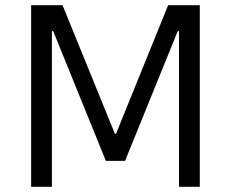

<svg xmlns="http://www.w3.org/2000/svg" viewBox="-20 -720 890 740"><path d="M100 0H180V-600H185L388 -100H462L665 -600H670V0H750V-700H628L427 -204H423L221 -700H100Z"/></svg>

Font: Fixel Text Regular
Style: Regular
Weight: 400
Width: 4
Designer: AlfaBravo + MacPaw
Foundry: Kyrylo Tkachov, Marchela Mozhyna, Serhii Makarenko, Maria Weinstein, Zakhar Kryvoshyya
Version: Version 1.211